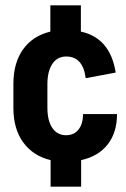

<svg xmlns="http://www.w3.org/2000/svg" viewBox="-20 -702 472 717"><path d="M417 -276Q417 -207 382 -162.5Q347 -118 283 -104V-5H169V-104Q103 -120 66.5 -170.5Q30 -221 30 -299V-388Q30 -467 66 -517.5Q102 -568 168 -584V-682H282V-584Q392 -560 412 -431L300 -410Q290 -491 227 -491Q194 -491 175.5 -463.5Q157 -436 157 -387V-300Q157 -251 175.5 -224Q194 -197 227 -197Q256 -197 273 -218Q290 -239 290 -276Z"/></svg>

Font: Akshar SemiBold
Style: Regular
Weight: 600
Designer: Tall Chai
Foundry: Tall Chai
Version: Version 1.000